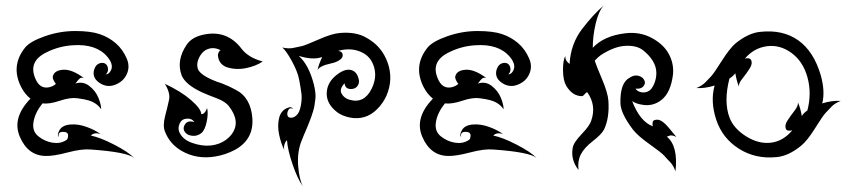

<svg xmlns="http://www.w3.org/2000/svg" viewBox="-20 -550 3040 687"><path d="M70 -380Q88 -402 141 -420.5Q194 -439 249 -439Q304 -439 336.5 -428Q369 -417 394 -395.5Q419 -374 433.5 -340.5Q448 -307 429 -276Q419 -260 400.5 -250.5Q382 -241 365.5 -242.5Q349 -244 334.5 -254.5Q320 -265 316.5 -277.5Q313 -290 317.5 -302.5Q322 -315 329.5 -320Q337 -325 346 -325Q355 -325 360.5 -319Q366 -313 366.5 -302.5Q367 -292 359 -284Q367 -284 373 -292Q391 -315 364 -347Q324 -394 240 -388Q192 -385 149 -364Q80 -332 106 -270Q122 -230 157 -238Q172 -242 180 -250Q176 -254 171.5 -263.5Q167 -273 170 -280Q177 -299 207.5 -300.5Q238 -302 280 -271Q270 -274 264 -268Q258 -262 254.5 -257Q251 -252 250 -251Q277 -260 299.5 -242.5Q322 -225 332 -200.5Q342 -176 342 -159Q325 -184 292 -192Q282 -195 256.5 -198.5Q231 -202 194 -189.5Q157 -177 132 -180Q106 -148 100 -114.5Q94 -81 117 -62.5Q140 -44 167.5 -39.5Q195 -35 216 -48Q222 -51 223 -59Q227 -77 209 -78Q186 -80 190 -60Q183 -67 193 -84.5Q203 -102 231.5 -104.5Q260 -107 291 -95.5Q322 -84 340 -70Q318 -78 305 -65Q339 -58 388.5 -32.5Q438 -7 460 15Q434 -6 305 -15Q273 -18 222 -4.5Q171 9 143 8Q80 7 51 -60.5Q22 -128 89 -197Q69 -213 56 -238Q17 -314 70 -380Z M630 -280Q610 -334 648 -390Q666 -417 708 -426Q792 -444 844 -376Q868 -344 920 -330Q895 -313 859 -306Q823 -299 790 -310Q763 -321 760 -350Q759 -356 762.5 -363Q766 -370 770 -370Q742 -385 716 -371Q701 -362 692 -343Q683 -324 687 -307Q692 -283 750 -260Q754 -258 773 -252Q799 -242 823 -229Q878 -201 883 -126Q888 -51 821 -14Q787 4 750 10Q684 21 630 -10Q587 -35 570 -80Q562 -101 571 -135.5Q580 -170 585 -193.5Q590 -217 570 -250Q628 -223 664 -191.5Q700 -160 700 -142Q712 -140 721 -163Q726 -145 719.5 -114Q713 -83 699.5 -73Q686 -63 670.5 -64Q655 -65 647 -72Q631 -86 641 -103.5Q651 -121 676 -113Q666 -127 648 -125.5Q630 -124 623 -108.5Q616 -93 621 -79Q632 -51 668 -38.5Q704 -26 735 -29.5Q766 -33 789 -50Q812 -67 820 -90Q833 -126 799 -170Q786 -187 755 -198.5Q724 -210 702 -220Q644 -247 630 -280Z M1196 -432Q1254 -437 1291 -415Q1346 -385 1367 -326Q1388 -267 1363 -208Q1351 -181 1329.5 -159.5Q1308 -138 1283 -131Q1258 -124 1231.5 -129.5Q1205 -135 1187 -148Q1148 -178 1149 -216.5Q1150 -255 1184.5 -282Q1219 -309 1243 -297Q1255 -291 1260.5 -276.5Q1266 -262 1264 -253Q1258 -232 1236.5 -231.5Q1215 -231 1213 -252Q1193 -231 1202.5 -214.5Q1212 -198 1231 -193Q1283 -178 1310 -233Q1329 -272 1319 -308Q1309 -344 1280 -360Q1240 -382 1190 -368Q1208 -365 1206 -350Q1205 -341 1192.5 -333.5Q1180 -326 1164 -323Q1123 -314 1116 -299Q1120 -319 1133 -346Q1100 -334 1049 -350Q1085 -318 1103 -248Q1111 -215 1108.5 -196.5Q1106 -178 1105 -171Q1104 -164 1100 -151Q1096 -138 1094 -132.5Q1092 -127 1086 -111.5Q1080 -96 1077.5 -90.5Q1075 -85 1067 -66Q1059 -47 1057 -41Q1043 -2 1047 45.5Q1051 93 1064 117Q1045 91 1027 38.5Q1009 -14 1007 -48Q1002 -45 998.5 -35Q995 -25 997 -14Q986 -35 979 -67Q972 -99 978.5 -127Q985 -155 1009 -164Q1022 -170 1029 -161Q1018 -165 1013.5 -159Q1009 -153 1008 -145Q1007 -127 1024 -129Q1032 -129 1042 -138.5Q1052 -148 1056.5 -172.5Q1061 -197 1058.5 -216Q1056 -235 1050.5 -264.5Q1045 -294 1024 -332Q1003 -370 990 -380Q1013 -375 1029 -378.5Q1045 -382 1058 -384.5Q1071 -387 1119.5 -408.5Q1168 -430 1196 -432Z M1510 -380Q1528 -402 1581 -420.5Q1634 -439 1689 -439Q1744 -439 1776.5 -428Q1809 -417 1834 -395.5Q1859 -374 1873.5 -340.5Q1888 -307 1869 -276Q1859 -260 1840.5 -250.5Q1822 -241 1805.5 -242.5Q1789 -244 1774.5 -254.5Q1760 -265 1756.5 -277.5Q1753 -290 1757.5 -302.5Q1762 -315 1769.5 -320Q1777 -325 1786 -325Q1795 -325 1800.5 -319Q1806 -313 1806.5 -302.5Q1807 -292 1799 -284Q1807 -284 1813 -292Q1831 -315 1804 -347Q1764 -394 1680 -388Q1632 -385 1589 -364Q1520 -332 1546 -270Q1562 -230 1597 -238Q1612 -242 1620 -250Q1616 -254 1611.5 -263.5Q1607 -273 1610 -280Q1617 -299 1647.5 -300.5Q1678 -302 1720 -271Q1710 -274 1704 -268Q1698 -262 1694.5 -257Q1691 -252 1690 -251Q1717 -260 1739.5 -242.5Q1762 -225 1772 -200.5Q1782 -176 1782 -159Q1765 -184 1732 -192Q1722 -195 1696.5 -198.5Q1671 -202 1634 -189.5Q1597 -177 1572 -180Q1546 -148 1540 -114.5Q1534 -81 1557 -62.5Q1580 -44 1607.5 -39.5Q1635 -35 1656 -48Q1662 -51 1663 -59Q1667 -77 1649 -78Q1626 -80 1630 -60Q1623 -67 1633 -84.5Q1643 -102 1671.5 -104.5Q1700 -107 1731 -95.5Q1762 -84 1780 -70Q1758 -78 1745 -65Q1779 -58 1828.5 -32.5Q1878 -7 1900 15Q1874 -6 1745 -15Q1713 -18 1662 -4.5Q1611 9 1583 8Q1520 7 1491 -60.5Q1462 -128 1529 -197Q1509 -213 1496 -238Q1457 -314 1510 -380Z M2140 -530Q2122 -510 2111.5 -466Q2101 -422 2101 -379Q2141 -422 2218 -431Q2269 -437 2311.5 -414.5Q2354 -392 2373 -357Q2392 -322 2388 -283Q2380 -219 2347.5 -193Q2315 -167 2274 -176Q2256 -179 2242 -188Q2270 -115 2316 -98Q2314 -103 2315 -110.5Q2316 -118 2321 -120Q2335 -125 2348.5 -116Q2362 -107 2379.5 -85Q2397 -63 2400 -60Q2384 -68 2375.5 -64.5Q2367 -61 2366 -61Q2407 -28 2397 63Q2389 41 2377.5 29.5Q2366 18 2357 7.5Q2348 -3 2305 -33.5Q2262 -64 2245 -86Q2201 -144 2200 -180Q2198 -254 2233 -272Q2254 -286 2274 -275Q2281 -271 2285 -263.5Q2289 -256 2287 -250Q2280 -230 2254 -233Q2259 -224 2272 -220.5Q2285 -217 2298 -222.5Q2311 -228 2320 -248.5Q2329 -269 2328.5 -290.5Q2328 -312 2315.5 -332.5Q2303 -353 2280.5 -370.5Q2258 -388 2218 -386Q2178 -384 2130 -353Q2120 -346 2108 -333Q2112 -319 2133.5 -268.5Q2155 -218 2157 -189Q2161 -127 2141 -86Q2132 -69 2101 -45Q2070 -21 2058 3Q2046 27 2050 58Q2022 23 2029 -20Q2032 -40 2061.5 -70.5Q2091 -101 2096 -120Q2114 -173 2082 -219Q2080 -222 2073.5 -214.5Q2067 -207 2064 -206Q2029 -205 2006 -243Q1995 -262 1994.5 -298Q1994 -334 2003 -350Q2001 -334 2018 -321Q2022 -393 2063 -446.5Q2104 -500 2140 -530Z M2869 -155Q2885 -217 2869 -274Q2853 -331 2811.5 -361Q2770 -391 2723.5 -384.5Q2677 -378 2645 -340Q2649 -342 2656.5 -341.5Q2664 -341 2667 -336Q2674 -323 2662.5 -305Q2651 -287 2636.5 -269Q2622 -251 2624 -240Q2616 -259 2611 -288Q2604 -278 2590 -269Q2569 -187 2590 -130Q2605 -90 2650 -62Q2695 -34 2739 -39.5Q2783 -45 2815 -84Q2810 -82 2802.5 -82.5Q2795 -83 2793 -87Q2786 -101 2797.5 -118.5Q2809 -136 2823 -154Q2837 -172 2835 -184Q2844 -164 2849 -135Q2856 -146 2869 -155ZM2700 -436Q2781 -445 2836.5 -405.5Q2892 -366 2917 -280Q2933 -222 2922 -180Q2957 -191 2988 -189Q2966 -180 2955 -168Q2944 -156 2934.5 -146.5Q2925 -137 2897 -92Q2869 -47 2847 -29Q2802 8 2760 12Q2684 20 2624.5 -17.5Q2565 -55 2543 -121Q2521 -187 2537 -244Q2502 -233 2472 -235Q2493 -244 2504.5 -256Q2516 -268 2525 -277.5Q2534 -287 2562.5 -332Q2591 -377 2612 -395Q2658 -432 2700 -436Z"/></svg>

Font: SOV_mook
Style: Book
Weight: 400
Version: Version 1.00